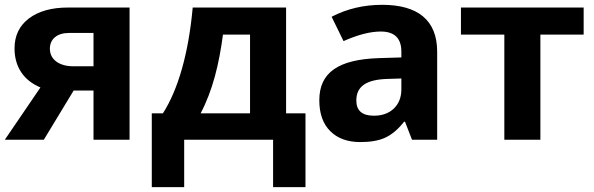

<svg xmlns="http://www.w3.org/2000/svg" viewBox="-20 -577 2454 793"><path d="M284.2 -203.1H366.2V0H515.1V-545.9H261.2C192.9 -545.9 139.2 -530.8 99.6 -501C60.1 -471.2 40 -429.7 40 -377C40 -302.2 76.7 -245.1 147 -215.8L0 0H161.1ZM186 -376C186 -415 215.3 -440.9 264.2 -440.9H366.2V-303.2H283.2C225.1 -303.2 186 -330.6 186 -376Z M1241.7 -108.9H1161.6V-545.9H775.9C758.8 -356 715.3 -206.1 652.8 -108.9H606.9V195.8H740.7V0H1107.9V195.8H1241.7ZM808.6 -108.9C858.9 -204.1 884.8 -313 900.9 -434.1H1012.7V-108.9Z M1785.6 0V-363.8C1785.6 -494.1 1705.1 -557.1 1558.6 -557.1C1481.9 -557.1 1412.6 -540.5 1349.6 -507.8L1398.9 -407.2C1458 -433.6 1509.3 -446.8 1552.7 -446.8C1609.4 -446.8 1637.7 -418.9 1637.7 -363.8V-339.8L1543 -336.9C1379.4 -331.1 1298.8 -278.8 1298.8 -163.1C1298.8 -107.9 1314 -64.9 1344.2 -35.2C1374 -5.4 1415.5 9.8 1467.8 9.8C1510.3 9.8 1544.9 3.9 1571.8 -8.8C1598.1 -21 1624 -42.5 1648.9 -74.2H1652.8L1681.6 0ZM1637.7 -208C1637.7 -175.3 1627.4 -148.9 1606.9 -128.9C1585.9 -108.9 1558.6 -99.1 1523.9 -99.1C1475.6 -99.1 1451.7 -120.1 1451.7 -162.1C1451.7 -220.7 1493.7 -248.5 1580.1 -251L1637.7 -252.9Z M1883.8 -545.9V-434.1H2063V0H2211.9V-434.1H2390.6V-545.9Z"/></svg>

Font: Noto Reveo Sans
Style: Bold
Weight: 700
Designer: Monotype Design team
Foundry: Monotype Imaging Inc.
Version: Version 1.04